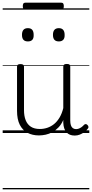

<svg xmlns="http://www.w3.org/2000/svg" viewBox="-20 -992 686 1432"><path d="M270 18Q222 18 185 -1.5Q148 -21 127.5 -61.5Q107 -102 107 -166V-496Q107 -505 113 -509.5Q119 -514 132 -514Q146 -514 152.5 -509.5Q159 -505 159 -496V-171Q159 -127 171.5 -95.5Q184 -64 210 -47Q236 -30 277 -30Q306 -30 333 -39Q360 -48 383 -66.5Q406 -85 424 -115Q442 -145 452 -186V-496Q452 -506 458.5 -510.5Q465 -515 479 -515Q492 -515 498 -510.5Q504 -506 504 -496V-93Q504 -73 508.5 -58.5Q513 -44 523 -36.5Q533 -29 547 -29Q557 -29 567 -32.5Q577 -36 587 -43Q597 -50 607 -61Q613 -67 620 -66.5Q627 -66 633 -59Q638 -54 639.5 -47Q641 -40 636 -34Q625 -19 609 -7Q593 5 575 12Q557 19 537 19Q517 19 502 13Q487 7 476 -5Q465 -17 459 -35Q453 -53 452 -76V-97Q437 -63 415.5 -41Q394 -19 370 -6Q346 7 320.5 12.5Q295 18 270 18ZM188 -683Q166 -683 155 -695Q144 -707 144 -732Q144 -757 155 -769.5Q166 -782 188 -782Q210 -782 220.5 -769.5Q231 -757 231 -732Q232 -707 221 -695Q210 -683 188 -683ZM419 -683Q397 -683 386 -695Q375 -707 375 -732Q375 -757 386 -769.5Q397 -782 419 -782Q440 -782 451 -769.5Q462 -757 462 -732Q463 -707 451.5 -695Q440 -683 419 -683ZM169 -920Q158 -920 154 -927Q150 -934 150 -946Q150 -958 154 -965Q158 -972 169 -972H437Q448 -972 452 -965Q456 -958 456 -946Q456 -934 452 -927Q448 -920 437 -920ZM0 410H646V420H0ZM0 -20H646V0H0ZM0 -505H646V-500H0ZM0 -930H646V-920H0Z"/></svg>

Font: Playwrite DE Grund Guides
Style: Regular
Weight: 400
Designer: Veronika Burian, José Scaglione
Foundry: TypeTogether
Version: Version 1.003